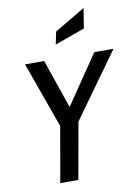

<svg xmlns="http://www.w3.org/2000/svg" viewBox="-102 -1025 790 1092"><g transform="rotate(-10 293.0 -479.0)"><path d="M155.5 0 211.5 -320.5 75.5 -700H186L283 -417L475.5 -700H586.5L318 -326.5L260 0ZM267 -780.5 282 -853 459 -958 440.5 -843Z"/></g></svg>

Font: Cabin Condensed Medium
Style: Italic
Weight: 500
Width: 3
Italic angle: -10°
Designer: Pablo Impallari
Foundry: Pablo Impallari. http://www.impallari.com Igino Marini. http://www.ikern.com
Version: Version 3.001; ttfautohint (v1.8.3)